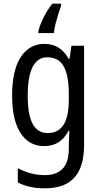

<svg xmlns="http://www.w3.org/2000/svg" viewBox="-20 -786 548 1046"><path d="M222 -547Q264 -547 297 -527.5Q330 -508 354 -466H359L369 -537H438V7Q438 81 415.5 133.5Q393 186 345.5 213Q298 240 223 240Q180 240 144 232Q108 224 77 208V130Q112 149 148.5 158.5Q185 168 224 168Q288 168 321.5 133Q355 98 355 22V5Q355 -11 356 -32.5Q357 -54 358 -74H354Q331 -31 298 -10.5Q265 10 220 10Q138 10 92 -61Q46 -132 46 -266Q46 -403 93 -475Q140 -547 222 -547ZM237 -474Q202 -474 178 -450Q154 -426 142.5 -379.5Q131 -333 131 -265Q131 -161 158 -111Q185 -61 240 -61Q269 -61 290.5 -72.5Q312 -84 326.5 -106.5Q341 -129 348 -164Q355 -199 355 -245V-269Q355 -341 342.5 -386Q330 -431 304 -452.5Q278 -474 237 -474ZM313 -755Q306 -737 297.5 -709.5Q289 -682 282 -654Q275 -626 274 -606H189V-616Q194 -638 205.5 -665.5Q217 -693 233 -719.5Q249 -746 265 -766H313Z"/></svg>

Font: Noto Sans Khmer Condensed
Style: Regular
Weight: 400
Width: 3
Designer: Danh Hong and the Monotype Design Team
Foundry: Monotype Imaging Inc.
Version: Version 2.004